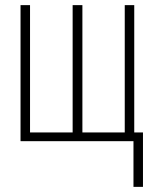

<svg xmlns="http://www.w3.org/2000/svg" viewBox="-20 -550 603 748"><path d="M60 0H500V178H537V-34H503V-530H466V-34H458H301V-530H263V-34H97V-530H60Z"/></svg>

Font: Noto Sans Mono SemiCondensed ExtraLight
Style: Regular
Weight: 200
Width: 4
Designer: Monotype Design Team
Foundry: Monotype Imaging Inc.
Version: Version 2.014